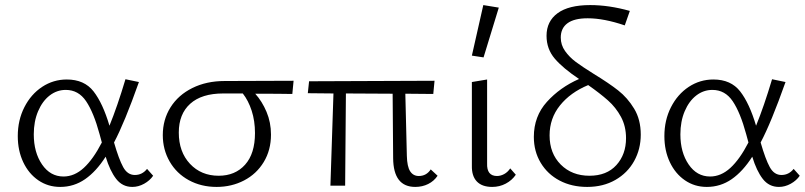

<svg xmlns="http://www.w3.org/2000/svg" viewBox="-20 -731 3171 756"><path d="M583 -39Q570 -20 547.5 -7.5Q525 5 501 5Q462 5 437.5 -26.5Q413 -58 396 -114Q359 -56 315 -25.5Q271 5 217 5Q169 5 131 -21Q93 -47 71.5 -92.5Q50 -138 50 -195Q50 -258 76 -309Q102 -360 146 -389Q190 -418 243 -418Q312 -418 348.5 -371Q385 -324 411 -236Q442 -312 474 -419L527 -408Q470 -247 429 -170Q448 -104 465 -73Q482 -42 511 -42Q540 -42 559 -66ZM381 -170 372 -203Q349 -288 319 -332.5Q289 -377 239 -377Q204 -377 175.5 -355Q147 -333 130 -293Q113 -253 113 -202Q113 -131 145.5 -83.5Q178 -36 230 -36Q273 -36 310 -70Q347 -104 381 -170Z M1131 -361Q1083 -362 985 -362Q1012 -332 1029.5 -290.5Q1047 -249 1047 -201Q1047 -140 1018.5 -93Q990 -46 941 -20.5Q892 5 833 5Q772 5 723.5 -21.5Q675 -48 648 -95Q621 -142 621 -199Q621 -260 651.5 -308.5Q682 -357 737.5 -384.5Q793 -412 864 -412L1136 -413ZM936 -363H859Q774 -363 729 -322.5Q684 -282 684 -209Q684 -133 728 -86Q772 -39 841 -39Q906 -39 945 -82.5Q984 -126 984 -207Q984 -255 971 -295Q958 -335 936 -363Z M1703 -39Q1689 -18 1666 -6.5Q1643 5 1615 5Q1529 5 1528 -108L1526 -362L1342 -363L1339 0H1281L1293 -363L1192 -364L1197 -411L1691 -413L1686 -361L1576 -362L1582 -117Q1583 -75 1595 -56.5Q1607 -38 1629 -38Q1659 -38 1676 -64Z M1838 -512 1883 -711 1944 -701 1884 -505ZM1838 -79V-408L1898 -418V-88Q1896 -38 1937 -38Q1951 -38 1965 -45.5Q1979 -53 1989 -68L2011 -43Q1996 -21 1971.5 -8Q1947 5 1918 5Q1878 5 1857.5 -16.5Q1837 -38 1838 -79Z M2318 -440Q2377 -404 2414 -375Q2451 -346 2477 -303Q2503 -260 2503 -201Q2503 -144 2477 -97Q2451 -50 2403 -22.5Q2355 5 2292 5Q2231 5 2183.5 -20Q2136 -45 2109 -90Q2082 -135 2082 -192Q2082 -273 2133.5 -330Q2185 -387 2260 -420Q2197 -462 2164.5 -500Q2132 -538 2132 -590Q2132 -647 2175.5 -679Q2219 -711 2304 -711Q2378 -711 2460 -688L2440 -631Q2358 -659 2294 -659Q2241 -659 2214.5 -639.5Q2188 -620 2188 -583Q2188 -554 2205 -530Q2222 -506 2247.5 -487Q2273 -468 2318 -440ZM2445 -187Q2445 -234 2425 -271Q2405 -308 2374 -335.5Q2343 -363 2296 -396Q2226 -367 2185 -316Q2144 -265 2144 -198Q2144 -127 2188 -83Q2232 -39 2301 -39Q2369 -39 2407 -81Q2445 -123 2445 -187Z M3129 -39Q3116 -20 3093.5 -7.5Q3071 5 3047 5Q3008 5 2983.5 -26.5Q2959 -58 2942 -114Q2905 -56 2861 -25.5Q2817 5 2763 5Q2715 5 2677 -21Q2639 -47 2617.5 -92.5Q2596 -138 2596 -195Q2596 -258 2622 -309Q2648 -360 2692 -389Q2736 -418 2789 -418Q2858 -418 2894.5 -371Q2931 -324 2957 -236Q2988 -312 3020 -419L3073 -408Q3016 -247 2975 -170Q2994 -104 3011 -73Q3028 -42 3057 -42Q3086 -42 3105 -66ZM2927 -170 2918 -203Q2895 -288 2865 -332.5Q2835 -377 2785 -377Q2750 -377 2721.5 -355Q2693 -333 2676 -293Q2659 -253 2659 -202Q2659 -131 2691.5 -83.5Q2724 -36 2776 -36Q2819 -36 2856 -70Q2893 -104 2927 -170Z"/></svg>

Font: Isabella Sans
Style: Regular
Weight: 400
Designer: Original fonts by Christian Thalmann (Catharsis Fonts), Modifications by Cristiano Sobral
Version: Version 0.002;July 12, 2020;FontCreator 13.0.0.2655 64-bit; 